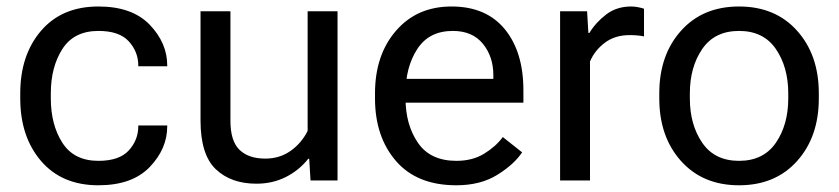

<svg xmlns="http://www.w3.org/2000/svg" viewBox="-20 -548 2548 583"><path d="M41.5 -249V-264.6Q41.5 -380.9 104.7 -454.6Q168 -528.3 278.8 -528.3Q381.3 -528.3 434.6 -472.9Q487.8 -417.5 487.8 -349.1V-346.7H399.9V-349.1Q399.9 -390.6 371.1 -422.4Q342.3 -454.1 278.8 -454.1Q204.6 -454.1 169.4 -399.2Q134.3 -344.2 134.3 -264.6V-249Q134.3 -169.4 169.4 -114.5Q204.6 -59.6 278.8 -59.6Q342.3 -59.6 371.1 -91.3Q399.9 -123 399.9 -164.6V-167H487.8V-164.6Q487.8 -96.2 434.6 -40.8Q381.3 14.6 278.8 14.6Q168 14.6 104.7 -59.1Q41.5 -132.8 41.5 -249Z M588.9 -182.1V-513.7H679.7V-181.2Q679.7 -119.6 707.3 -93Q734.9 -66.4 785.6 -66.4Q829.1 -66.4 862.3 -89.8Q895.5 -113.3 914.1 -150.4V-513.7H1004.9V0H922.9L918.9 -65.9H916Q888.2 -30.8 847.9 -10.5Q807.6 9.8 758.8 9.8Q681.2 9.8 635 -34.4Q588.9 -78.6 588.9 -182.1Z M1118.7 -249V-264.6Q1118.7 -380.9 1182.4 -454.6Q1246.1 -528.3 1351.1 -528.3Q1456.1 -528.3 1512.7 -459.5Q1569.3 -390.6 1569.3 -273.4V-236.3H1174.3V-308.6H1478V-320.3Q1478 -376 1446.3 -415Q1414.6 -454.1 1355 -454.1Q1282.7 -454.1 1247.1 -399.2Q1211.4 -344.2 1211.4 -264.6V-249Q1211.4 -169.4 1249 -114.5Q1286.6 -59.6 1365.7 -59.6Q1414.6 -59.6 1449.7 -81.1Q1484.9 -102.5 1506.8 -131.8L1565.4 -85.4Q1541 -48.8 1490 -17.1Q1439 14.6 1365.7 14.6Q1246.1 14.6 1182.4 -59.1Q1118.7 -132.8 1118.7 -249Z M1680.7 0V-513.7H1762.7L1766.6 -447.8H1769.5Q1789.1 -480 1820.8 -504.2Q1852.5 -528.3 1896.5 -528.3Q1907.2 -528.3 1918.9 -525.9Q1930.7 -523.4 1935.5 -521.5V-437.5Q1925.8 -439.5 1915 -440.4Q1904.3 -441.4 1891.6 -441.4Q1847.7 -441.4 1816.9 -418.5Q1786.1 -395.5 1771.5 -361.3V0Z M1981.9 -249V-264.6Q1981.9 -380.9 2047.9 -454.6Q2113.8 -528.3 2224.1 -528.3Q2334.5 -528.3 2400.4 -454.6Q2466.3 -380.9 2466.3 -264.6V-249Q2466.3 -132.8 2400.4 -59.1Q2334.5 14.6 2224.1 14.6Q2113.8 14.6 2047.9 -59.1Q1981.9 -132.8 1981.9 -249ZM2074.7 -264.6V-249Q2074.7 -169.4 2112.3 -114.5Q2149.9 -59.6 2224.1 -59.6Q2298.3 -59.6 2335.9 -114.5Q2373.5 -169.4 2373.5 -249V-264.6Q2373.5 -344.2 2335.9 -399.2Q2298.3 -454.1 2224.1 -454.1Q2149.9 -454.1 2112.3 -399.2Q2074.7 -344.2 2074.7 -264.6Z"/></svg>

Font: RobotoFlex
Style: Regular
Weight: 400
Designer: Berlow after Robertson
Foundry: Google
Version: Version 2.136